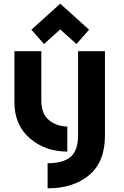

<svg xmlns="http://www.w3.org/2000/svg" viewBox="-20 -816 675 1046"><path d="M308.1 -795.9 465.3 -654.3 396.5 -576.2 308.1 -655.8 219.7 -576.2 150.9 -654.3ZM346.7 9.8Q228 9.8 143.6 -61.5Q58.6 -133.8 58.6 -259.3V-537.1H205.1V-267.6Q205.1 -195.8 247.1 -161.4Q289.1 -127 346.7 -127ZM239.3 210V73.2Q324.2 73.2 364.7 38.8Q405.3 4.4 405.3 -80.6V-537.1H551.8V-77.1Q551.8 66.9 464.8 138.7Q379.4 210 239.3 210Z"/></svg>

Font: New Shape
Style: Bold
Weight: 700
Designer: Wojciech Kalinowski "wmk69" (wmk69@o2.pl)
Foundry: Wojciech Kalinowski "wmk69" (wmk69@o2.pl)
Version: Version 2.1.1; 2021-05-14